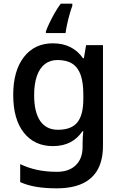

<svg xmlns="http://www.w3.org/2000/svg" viewBox="-20 -786 661 1046"><path d="M268 -550Q322 -550 363 -529.5Q404 -509 432 -469H437L449 -540H541V7Q541 84 513.5 135.5Q486 187 430 213.5Q374 240 288 240Q228 240 179 232Q130 224 90 206V108Q131 128 180.5 139Q230 150 290 150Q356 150 393 114Q430 78 430 14V-4Q430 -16 431 -37.5Q432 -59 434 -71H429Q403 -32 363 -11Q323 10 268 10Q168 10 110 -63Q52 -136 52 -269Q52 -400 110 -475Q168 -550 268 -550ZM293 -459Q253 -459 224.5 -437Q196 -415 181 -372Q166 -329 166 -268Q166 -175 199 -127Q232 -79 296 -79Q332 -79 358.5 -89Q385 -99 401.5 -119.5Q418 -140 426 -172Q434 -204 434 -248V-270Q434 -336 419.5 -377.5Q405 -419 374 -439Q343 -459 293 -459ZM374 -754Q367 -736 359.5 -709.5Q352 -683 346 -655.5Q340 -628 337 -606H230V-615Q237 -635 249.5 -661Q262 -687 277.5 -714.5Q293 -742 311 -766H374Z"/></svg>

Font: Noto Sans Oriya Medium
Style: Regular
Weight: 500
Version: Version 2.003